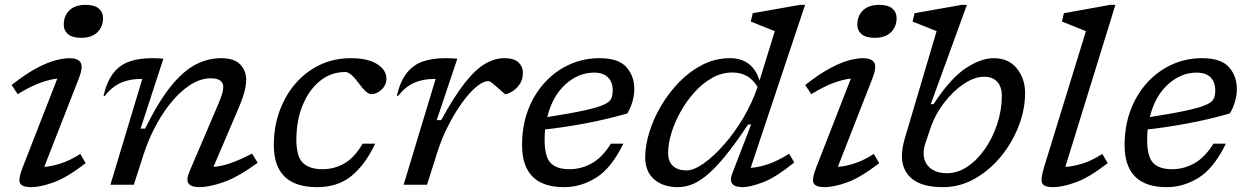

<svg xmlns="http://www.w3.org/2000/svg" viewBox="-20 -762 5146 792"><path d="M243 -661Q243 -696.5 266.2 -719.2Q289.5 -742 333 -742Q369.5 -742 387.2 -727Q405 -712 405 -687Q405 -652 381.8 -629Q358.5 -606 315 -606Q278.5 -606 260.8 -621Q243 -636 243 -661ZM73.5 -71.5 216.5 -438Q185 -434.5 144.5 -419.8Q104 -405 53 -373.5L28 -411.5Q89.5 -459.5 135 -483Q180.5 -506.5 212.8 -514.2Q245 -522 266 -522Q301.5 -522 312.5 -504Q323.5 -486 306 -440.5L162.5 -73.5Q194.5 -76 232.2 -88.2Q270 -100.5 311 -127L333.5 -89Q255.5 -29 200.5 -9.5Q145.5 10 108.5 10Q72 10 63 -5.8Q54 -21.5 73.5 -71.5Z M412 -366 407 -368Q422 -429 449.2 -462.5Q476.5 -496 516 -509Q555.5 -522 606 -522Q630.5 -522 654 -520L560 -231.5H578.5Q633.5 -342.5 684.5 -405.8Q735.5 -469 786.5 -495.5Q837.5 -522 892 -522Q945.5 -522 970.5 -496.5Q995.5 -471 995.5 -433Q995.5 -413 988.8 -385.2Q982 -357.5 962 -311L860.5 -73.5Q924.5 -78 1019.5 -128.5L1043 -90.5Q961 -31 901.8 -10.5Q842.5 10 801.5 10Q769.5 10 758 -4.8Q746.5 -19.5 762.5 -56.5L881 -334Q892.5 -361.5 896.8 -377Q901 -392.5 901 -403Q901 -439 849 -439Q797 -439 743.8 -396.8Q690.5 -354.5 645.2 -282.5Q600 -210.5 571 -121L532 0H435.5L567 -436.5H562.5Q514 -436.5 477.8 -420.2Q441.5 -404 412 -366Z M1404.5 -465Q1346 -465 1300.5 -428.5Q1255 -392 1228.8 -329Q1202.5 -266 1202.5 -185.5Q1202.5 -116 1229.8 -90Q1257 -64 1310 -64Q1359 -64 1400.5 -87.8Q1442 -111.5 1476 -169.5H1527.5Q1487.5 -83.5 1430.5 -36.8Q1373.5 10 1288 10Q1109.5 10 1109.5 -163.5Q1109.5 -238.5 1133 -303.5Q1156.5 -368.5 1199.2 -417.8Q1242 -467 1300 -494.5Q1358 -522 1427 -522Q1497 -522 1535.5 -497.8Q1574 -473.5 1574 -437Q1574 -411 1553.8 -392.2Q1533.5 -373.5 1511.5 -373.5Q1492.5 -373.5 1459.5 -419Q1426 -465 1404.5 -465Z M1777 -436.5H1772.5Q1724 -436.5 1687.8 -420.2Q1651.5 -404 1622 -366L1617 -368Q1632 -429 1659.2 -462.5Q1686.5 -496 1726 -509Q1765.5 -522 1816 -522Q1828 -522 1840.8 -521.5Q1853.5 -521 1866.5 -520L1781.5 -266.5H1800Q1853.5 -364.5 1897.5 -420.2Q1941.5 -476 1981.2 -499Q2021 -522 2060 -522Q2101.5 -522 2119.2 -504.2Q2137 -486.5 2137 -463Q2137 -432.5 2122.2 -412.5Q2107.5 -392.5 2090 -383Q2072.5 -373.5 2064.5 -373.5Q2062.5 -373.5 2053.2 -382Q2044 -390.5 2032.5 -400.5Q2021.5 -410.5 2010.8 -419Q2000 -427.5 1995.5 -427.5Q1972.5 -427.5 1943.2 -402.5Q1914 -377.5 1883.8 -335Q1853.5 -292.5 1827 -239.8Q1800.5 -187 1783 -131L1741.5 0H1645Z M2551.5 -169.5Q2502 -68.5 2439.2 -29.2Q2376.5 10 2307 10Q2133.5 10 2133.5 -163.5Q2133.5 -242.5 2158.2 -308Q2183 -373.5 2227 -421.5Q2271 -469.5 2329 -495.8Q2387 -522 2453 -522Q2531 -522 2563.8 -485.2Q2596.5 -448.5 2596.5 -395Q2596.5 -369 2588.5 -341.8Q2580.5 -314.5 2567.5 -294Q2482.5 -269.5 2394.2 -253Q2306 -236.5 2228.5 -228Q2226.5 -207.5 2226.5 -185.5Q2226.5 -116 2251.2 -90Q2276 -64 2329 -64Q2378 -64 2421.5 -88.5Q2465 -113 2500 -169.5ZM2430.5 -462.5Q2366 -462.5 2312.2 -413.8Q2258.5 -365 2237.5 -279Q2336.5 -294.5 2391.8 -306.8Q2447 -319 2471.5 -330.5Q2496 -342 2501.8 -356Q2507.5 -370 2507.5 -389.5Q2507.5 -423 2488 -442.8Q2468.5 -462.5 2430.5 -462.5Z M3256.5 -92Q3178 -28.5 3125.2 -9.2Q3072.5 10 3044 10Q2979 10 3000.5 -46L3078.5 -248.5H3066Q3011.5 -166.5 2969.2 -115.5Q2927 -64.5 2893.2 -37.2Q2859.5 -10 2831 0Q2802.5 10 2775.5 10Q2716.5 10 2679 -21.8Q2641.5 -53.5 2641.5 -113.5Q2641.5 -162 2658.8 -217.5Q2676 -273 2707.8 -326.8Q2739.5 -380.5 2783 -424.8Q2826.5 -469 2879 -495.5Q2931.5 -522 2990.5 -522Q3039 -522 3069.5 -497.8Q3100 -473.5 3113 -429.5L3176 -633.5L3077 -673L3085 -707.5L3280 -742H3301L3076.5 -69.5Q3109 -71.5 3149.5 -85.2Q3190 -99 3235 -128ZM2736 -131.5Q2736 -95 2756.5 -77Q2777 -59 2811.5 -59Q2841.5 -59 2882.2 -87.5Q2923 -116 2966 -164.8Q3009 -213.5 3045.8 -275.2Q3082.5 -337 3105 -403.5Q3084.5 -436.5 3058.2 -449.8Q3032 -463 3001.5 -463Q2957.5 -463 2917.8 -440.8Q2878 -418.5 2844.8 -381.5Q2811.5 -344.5 2787 -300.5Q2762.5 -256.5 2749.2 -212.2Q2736 -168 2736 -131.5Z M3516.5 -661Q3516.5 -696.5 3539.8 -719.2Q3563 -742 3606.5 -742Q3643 -742 3660.8 -727Q3678.5 -712 3678.5 -687Q3678.5 -652 3655.2 -629Q3632 -606 3588.5 -606Q3552 -606 3534.2 -621Q3516.5 -636 3516.5 -661ZM3347 -71.5 3490 -438Q3458.5 -434.5 3418 -419.8Q3377.5 -405 3326.5 -373.5L3301.5 -411.5Q3363 -459.5 3408.5 -483Q3454 -506.5 3486.2 -514.2Q3518.5 -522 3539.5 -522Q3575 -522 3586 -504Q3597 -486 3579.5 -440.5L3436 -73.5Q3468 -76 3505.8 -88.2Q3543.5 -100.5 3584.5 -127L3607 -89Q3529 -29 3474 -9.5Q3419 10 3382 10Q3345.5 10 3336.5 -5.8Q3327.5 -21.5 3347 -71.5Z M3843.5 -633.5Q3834 -637.5 3816 -644.5Q3798 -651.5 3778.5 -659.5Q3759 -667.5 3744.5 -673L3752.5 -707.5L3947.5 -742H3968.5L3819.5 -332.5H3831Q3900.5 -439 3963.5 -480.5Q4026.5 -522 4079 -522Q4140.5 -522 4174.5 -479.8Q4208.5 -437.5 4208.5 -378Q4208.5 -310.5 4182 -242Q4155.5 -173.5 4108.8 -116.5Q4062 -59.5 4000.8 -24.8Q3939.5 10 3869.5 10Q3785 10 3742.8 -24Q3700.5 -58 3700.5 -119Q3700.5 -150 3712 -190ZM3798 -173.5Q3790 -150 3790 -130Q3790 -92 3816 -69.8Q3842 -47.5 3886 -47.5Q3930.5 -47.5 3971.2 -75Q4012 -102.5 4043.8 -148.8Q4075.5 -195 4094 -251.8Q4112.5 -308.5 4112.5 -367Q4112.5 -404 4093.5 -424.8Q4074.5 -445.5 4039 -445.5Q4000.5 -445.5 3956.5 -416.5Q3912.5 -387.5 3875 -338.8Q3837.5 -290 3817.5 -231Z M4459.5 -633.5 4360.5 -673 4368.5 -707.5 4560 -742H4581L4374.5 -73.5Q4407 -75.5 4445.8 -87.5Q4484.5 -99.5 4527 -127L4549.5 -89Q4471.5 -29 4416.5 -9.5Q4361.5 10 4324.5 10Q4288 10 4279.5 -5.2Q4271 -20.5 4286.5 -71.5Z M5037 -169.5Q4987.5 -68.5 4924.8 -29.2Q4862 10 4792.5 10Q4619 10 4619 -163.5Q4619 -242.5 4643.8 -308Q4668.5 -373.5 4712.5 -421.5Q4756.5 -469.5 4814.5 -495.8Q4872.5 -522 4938.5 -522Q5016.5 -522 5049.2 -485.2Q5082 -448.5 5082 -395Q5082 -369 5074 -341.8Q5066 -314.5 5053 -294Q4968 -269.5 4879.8 -253Q4791.5 -236.5 4714 -228Q4712 -207.5 4712 -185.5Q4712 -116 4736.8 -90Q4761.5 -64 4814.5 -64Q4863.5 -64 4907 -88.5Q4950.5 -113 4985.5 -169.5ZM4916 -462.5Q4851.5 -462.5 4797.8 -413.8Q4744 -365 4723 -279Q4822 -294.5 4877.2 -306.8Q4932.5 -319 4957 -330.5Q4981.5 -342 4987.2 -356Q4993 -370 4993 -389.5Q4993 -423 4973.5 -442.8Q4954 -462.5 4916 -462.5Z"/></svg>

Font: Newsreader Caption
Style: Italic
Weight: 400
Italic angle: -17°
Designer: Hugues Gentile
Foundry: Production Type
Version: Version 1.001